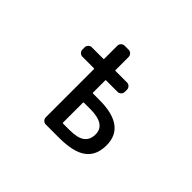

<svg xmlns="http://www.w3.org/2000/svg" viewBox="-148 -1045 1295 1295"><g transform="rotate(45 500.0 -397.0)"><path d="M468.8 -398.4Q468.8 -394.5 473.6 -394.5H533.2Q785.2 -394.5 785.2 -211.9Q785.2 -115.2 722.2 -68.4Q659.2 -21.5 521.5 -21.5H395.5Q381.8 -21.5 371.6 -31.7Q361.3 -42 361.3 -56.6V-515.6Q361.3 -519.5 356.4 -519.5H247.1Q233.4 -519.5 223.1 -529.8Q212.9 -540 212.9 -554.7V-574.2Q212.9 -588.9 223.1 -599.1Q233.4 -609.4 247.1 -609.4H356.4Q361.3 -609.4 361.3 -613.3V-738.3Q361.3 -752.9 371.6 -763.2Q381.8 -773.4 395.5 -773.4H434.6Q448.2 -773.4 458.5 -763.2Q468.8 -752.9 468.8 -738.3V-613.3Q468.8 -609.4 473.6 -609.4H583Q596.7 -609.4 606.9 -599.1Q617.2 -588.9 617.2 -574.2V-554.7Q617.2 -540 606.9 -529.8Q596.7 -519.5 583 -519.5H473.6Q468.8 -519.5 468.8 -515.6ZM468.8 -113.3Q468.8 -108.4 473.6 -108.4H533.2Q612.3 -108.4 646.5 -134.3Q680.7 -160.2 680.7 -211.9Q680.7 -307.6 533.2 -307.6H473.6Q468.8 -307.6 468.8 -302.7Z"/></g></svg>

Font: Gen Jyuu Gothic L Monospace Medium
Style: Regular
Weight: 500
Designer: [Source Han Sans]
Ryoko NISHIZUKA  (kana & ideographs); Paul D. Hunt (Latin, Greek & Cyrillic); Wenlong ZHANG  (bopomofo
Version: Version 1.002.20150607